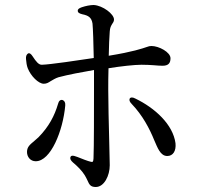

<svg xmlns="http://www.w3.org/2000/svg" viewBox="-20 -741 790 768"><path d="M262 -113C259 -106 263 -99 272 -91C290 -76 308 -58 319 -40C323 -34 327 -25 330 -19C337 -3 342 7 363 7C397 7 419 -39 419 -80L417 -171C415 -242 413 -336 413 -382C413 -407 413 -438 414 -468C463 -476 518 -482 546 -482C566 -482 582 -481 596 -480C608 -479 619 -478 630 -478C652 -478 662 -487 662 -508C662 -532 616 -557 586 -557C579 -557 575 -556 567 -553C549 -547 513 -534 415 -518C416 -558 417 -594 419 -615C420 -631 424 -637 428 -644C432 -650 436 -655 436 -663C436 -685 391 -719 355 -721C340 -721 322 -717 307 -712C295 -708 290 -703 291 -697C291 -691 297 -687 309 -684C334 -679 346 -671 350 -647C352 -626 354 -568 355 -509C296 -500 181 -483 148 -482C135 -481 124 -495 111 -515C104 -526 98 -530 92 -527C86 -523 83 -516 84 -505C85 -492 87 -478 91 -468C103 -437 134 -406 155 -406C167 -406 174 -411 182 -416C191 -421 201 -428 214 -432C251 -442 309 -453 356 -461V-415V-384C356 -304 356 -151 354 -107C353 -93 351 -92 343 -94C330 -97 310 -105 290 -113L284 -115C272 -120 264 -119 262 -113ZM88 -133C88 -114 101 -96 123 -96C183 -96 232 -218 241 -319C242 -331 238 -338 230 -341C222 -343 215 -338 212 -325C198 -278 176 -235 134 -192C126 -185 122 -181 117 -177C99 -162 88 -153 88 -133ZM507 -325C550 -280 578 -227 597 -180C610 -151 621 -117 649 -117C672 -117 685 -137 682 -168C672 -243 600 -309 521 -347C510 -353 502 -352 499 -347C496 -341 498 -334 507 -325Z"/></svg>

Font: 寒蝉锦书宋 CompactLight
Style: Bold
Weight: 400
Width: 4
Designer: 寒蝉锦书宋{Warren} 思源宋体{Ryoko NISHIZUKA 西塚涼子 (kana & ideographs); Frank Grießhammer (Latin, Greek & Cyrillic); Wenlong ZHANG 
Foundry: Adobe & ChillType
Version: Version 2.000;Glyphs 3.1.1 (3135)